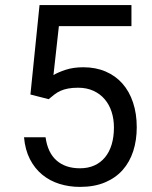

<svg xmlns="http://www.w3.org/2000/svg" viewBox="-20 -731 602 761"><path d="M100.6 -356.4 136.7 -710.9H501V-627.4H213.4L191.9 -433.6Q210.9 -444.8 241 -454.6Q271 -464.4 310.5 -464.4Q359.4 -464.4 398.7 -447.5Q438 -430.7 465.3 -399.7Q492.7 -368.7 507.3 -324.7Q522 -280.8 522 -226.6Q522 -175.3 508.1 -132.1Q494.1 -88.9 466.3 -57.4Q438.5 -25.9 396.2 -8.1Q354 9.8 296.9 9.8Q253.9 9.8 215.6 -2.2Q177.2 -14.2 147.5 -38.6Q117.7 -63 98.6 -100.1Q79.6 -137.2 75.2 -187H160.6Q168.9 -126 204.1 -95Q239.3 -64 296.9 -64Q329.1 -64 354 -75.2Q378.9 -86.4 396.2 -107.4Q413.6 -128.4 422.6 -158.4Q431.6 -188.5 431.6 -225.6Q431.6 -258.8 422.4 -287.6Q413.1 -316.4 395 -337.6Q377 -358.9 350.3 -371.1Q323.7 -383.3 289.6 -383.3Q266.6 -383.3 250 -380.1Q233.4 -377 220.2 -371.1Q207 -365.2 196 -356.7Q185.1 -348.1 172.9 -337.9Z"/></svg>

Font: RobotoDraft
Style: Regular
Weight: 400
Designer: Google
Foundry: Google
Version: Version 2.000988-w1; 2014